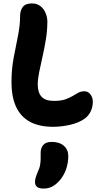

<svg xmlns="http://www.w3.org/2000/svg" viewBox="-20 -730 580 1119"><path d="M289 9Q209 9 155 -20Q101 -49 74 -107Q47 -165 47 -251Q47 -326 59.5 -392.5Q72 -459 84.5 -520Q97 -581 97 -635Q97 -668 112.5 -689Q128 -710 166 -710Q196 -710 216 -694Q236 -678 246 -653.5Q256 -629 256 -604Q256 -553 247.5 -501Q239 -449 228 -400.5Q217 -352 208.5 -310.5Q200 -269 200 -238Q200 -191 222 -166.5Q244 -142 295 -142Q336 -142 361 -151Q386 -160 403.5 -170.5Q421 -181 436 -189.5Q451 -198 472 -198Q494 -198 507.5 -179.5Q521 -161 521 -137Q521 -110 510.5 -85Q500 -60 477 -41Q442 -15 390.5 -3Q339 9 289 9ZM234 369Q184 369 184 331Q184 320 187 308.5Q190 297 198 277Q211 250 214 229.5Q217 209 217 192Q217 175 217 160Q217 133 232 115Q247 97 281 97Q326 97 352 119.5Q378 142 378 180Q378 219 365 257Q352 295 323 327Q302 349 281 359Q260 369 234 369Z"/></svg>

Font: Shantell Sans
Style: Bold
Weight: 700
Designer: Stephen Nixon, Anya Danilova, Shantell Martin
Foundry: Arrow Type
Version: Version 1.011;[c5ecc13dd]